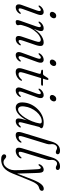

<svg xmlns="http://www.w3.org/2000/svg" viewBox="1054 -1814 1007 3154"><g transform="rotate(90 1557.0 -236.5)"><path d="M214.5 -552Q194 -552 183 -564.2Q172 -576.5 174 -594.5Q176 -616.5 194.8 -636.8Q213.5 -657 240 -657Q261 -657 271.5 -644.8Q282 -632.5 279.5 -614Q277.5 -591 259 -571.5Q240.5 -552 214.5 -552ZM128.5 -110Q114 -70.5 117.2 -54.5Q120.5 -38.5 136 -38.5Q145.5 -38.5 157 -44.8Q168.5 -51 184 -67.5Q195.5 -78.5 202 -75Q212 -70 202 -52.5Q185 -24.5 158.2 -8Q131.5 8.5 101 8.5Q67 8.5 55.2 -17.2Q43.5 -43 63 -95L148 -328.5Q163.5 -370 160.8 -387Q158 -404 141.5 -404Q132 -404 120.5 -397.2Q109 -390.5 93 -374Q81.5 -363.5 75 -367Q64.5 -372 74.5 -389Q92.5 -417.5 120.2 -434.2Q148 -451 176.5 -451Q209.5 -451 221.5 -425Q233.5 -399 213.5 -345Z M339 -367Q328 -372 339 -389.5Q357.5 -418 385.8 -434.5Q414 -451 443 -451Q490.5 -451 490.5 -408.5Q490.5 -390 480.8 -361.8Q471 -333.5 453 -287.5Q489 -347.5 528.8 -383.2Q568.5 -419 606.2 -435Q644 -451 674.5 -451Q727 -451 733.2 -414.2Q739.5 -377.5 717 -313L647.5 -109.5Q634 -70.5 637 -54.8Q640 -39 655 -39Q664.5 -39 675.8 -45Q687 -51 702.5 -68Q713.5 -78.5 720 -75Q729.5 -70 720 -53Q683 8.5 620 8.5Q547 8.5 581.5 -93L654 -308.5Q672.5 -362.5 665.8 -383Q659 -403.5 631.5 -403.5Q602 -403.5 561 -376Q520 -348.5 479.8 -294Q439.5 -239.5 412 -157.5Q396.5 -110.5 392 -92.8Q387.5 -75 387.5 -65Q387.5 -54.5 390.8 -46Q394 -37.5 394 -26.5Q394 -11 378.2 -1.2Q362.5 8.5 337.5 8.5Q314.5 8.5 310.2 -9.5Q306 -27.5 321 -67.5L413 -328Q428 -371 425.5 -387.5Q423 -404 407 -404Q397 -404 385.2 -397.2Q373.5 -390.5 358 -374.5Q346 -363.5 339 -367Z M998.5 -552Q978 -552 967 -564.2Q956 -576.5 958 -594.5Q960 -616.5 978.8 -636.8Q997.5 -657 1024 -657Q1045 -657 1055.5 -644.8Q1066 -632.5 1063.5 -614Q1061.5 -591 1043 -571.5Q1024.5 -552 998.5 -552ZM912.5 -110Q898 -70.5 901.2 -54.5Q904.5 -38.5 920 -38.5Q929.5 -38.5 941 -44.8Q952.5 -51 968 -67.5Q979.5 -78.5 986 -75Q996 -70 986 -52.5Q969 -24.5 942.2 -8Q915.5 8.5 885 8.5Q851 8.5 839.2 -17.2Q827.5 -43 847 -95L932 -328.5Q947.5 -370 944.8 -387Q942 -404 925.5 -404Q916 -404 904.5 -397.2Q893 -390.5 877 -374Q865.5 -363.5 859 -367Q848.5 -372 858.5 -389Q876.5 -417.5 904.2 -434.2Q932 -451 960.5 -451Q993.5 -451 1005.5 -425Q1017.5 -399 997.5 -345Z M1180.5 -404 1138 -411.5Q1124.5 -416 1124.5 -426Q1124.5 -440 1144 -440H1191.5Q1207 -440 1216.5 -452.5L1260 -517.5Q1268 -529.5 1279.5 -529.5Q1292.5 -529.5 1292.5 -516Q1292.5 -507 1286.5 -487.5L1272 -439.5H1374.5Q1387.5 -439.5 1387.5 -428.5Q1387.5 -408.5 1357 -408.5H1262.5L1176 -125Q1160 -73.5 1167.5 -55.8Q1175 -38 1199.5 -38Q1241 -38 1283.5 -86Q1292.5 -96 1299 -95Q1308.5 -94 1305.5 -81.5Q1299 -60.5 1278 -39.8Q1257 -19 1226.8 -5.2Q1196.5 8.5 1162.5 8.5Q1073.5 8.5 1109.5 -107L1186.5 -359.5Q1193.5 -382 1192.5 -391.5Q1191.5 -401 1180.5 -404Z M1580 -552Q1559.5 -552 1548.5 -564.2Q1537.5 -576.5 1539.5 -594.5Q1541.5 -616.5 1560.2 -636.8Q1579 -657 1605.5 -657Q1626.5 -657 1637 -644.8Q1647.5 -632.5 1645 -614Q1643 -591 1624.5 -571.5Q1606 -552 1580 -552ZM1494 -110Q1479.5 -70.5 1482.8 -54.5Q1486 -38.5 1501.5 -38.5Q1511 -38.5 1522.5 -44.8Q1534 -51 1549.5 -67.5Q1561 -78.5 1567.5 -75Q1577.5 -70 1567.5 -52.5Q1550.5 -24.5 1523.8 -8Q1497 8.5 1466.5 8.5Q1432.5 8.5 1420.8 -17.2Q1409 -43 1428.5 -95L1513.5 -328.5Q1529 -370 1526.2 -387Q1523.5 -404 1507 -404Q1497.5 -404 1486 -397.2Q1474.5 -390.5 1458.5 -374Q1447 -363.5 1440.5 -367Q1430 -372 1440 -389Q1458 -417.5 1485.8 -434.2Q1513.5 -451 1542 -451Q1575 -451 1587 -425Q1599 -399 1579 -345Z M1995 -107Q1984.5 -68 1987.5 -53.2Q1990.5 -38.5 2004.5 -38.5Q2015 -38.5 2025.8 -45Q2036.5 -51.5 2052 -68Q2063 -78.5 2069.5 -75.5Q2079 -71 2070 -53.5Q2054 -25 2027.5 -8.2Q2001 8.5 1971 8.5Q1925 8.5 1925 -38Q1925 -55.5 1931 -83.8Q1937 -112 1955.5 -173.5Q1910 -85 1856.5 -38.2Q1803 8.5 1748 8.5Q1703 8.5 1679.2 -25.5Q1655.5 -59.5 1664 -133Q1670 -194 1698.8 -251Q1727.5 -308 1773 -353.2Q1818.5 -398.5 1874.5 -424.8Q1930.5 -451 1991.5 -451Q2038 -451 2062.2 -440.5Q2086.5 -430 2086 -413.5Q2085 -401 2076 -393.2Q2067 -385.5 2063.5 -373ZM1728.5 -135.5Q1721.5 -80.5 1736 -55.5Q1750.5 -30.5 1777.5 -30.5Q1809 -30.5 1844.8 -62.2Q1880.5 -94 1913.8 -146Q1947 -198 1972 -260.5Q1997 -323 2007 -384Q2012 -420 1973.5 -420Q1932.5 -420 1891.8 -396.8Q1851 -373.5 1816.5 -333.2Q1782 -293 1758.5 -242Q1735 -191 1728.5 -135.5Z M2455.5 -719.5Q2485 -719.5 2499.2 -708.8Q2513.5 -698 2513.5 -683Q2513.5 -669 2504.8 -659.8Q2496 -650.5 2478.5 -650.5Q2458.5 -650.5 2443.2 -660.8Q2428 -671 2406.5 -671Q2386 -671 2369.5 -652.5Q2353 -634 2349 -608.5Q2345 -584.5 2349.2 -560.8Q2353.5 -537 2343 -502L2225.5 -118.5Q2211 -71 2214.8 -55.2Q2218.5 -39.5 2236.5 -39.5Q2251.5 -39.5 2269 -49.5Q2286.5 -59.5 2302.5 -80Q2310 -88.5 2316.5 -86.5Q2327.5 -83 2320 -66.5Q2306 -34.5 2271.5 -13Q2237 8.5 2198.5 8.5Q2160.5 8.5 2150.8 -17.8Q2141 -44 2159 -103L2307 -587Q2328 -655.5 2365.2 -687.5Q2402.5 -719.5 2455.5 -719.5Z M2714 -719.5Q2743.5 -719.5 2757.8 -708.8Q2772 -698 2772 -683Q2772 -669 2763.2 -659.8Q2754.5 -650.5 2737 -650.5Q2717 -650.5 2701.8 -660.8Q2686.5 -671 2665 -671Q2644.5 -671 2628 -652.5Q2611.5 -634 2607.5 -608.5Q2603.5 -584.5 2607.8 -560.8Q2612 -537 2601.5 -502L2484 -118.5Q2469.5 -71 2473.2 -55.2Q2477 -39.5 2495 -39.5Q2510 -39.5 2527.5 -49.5Q2545 -59.5 2561 -80Q2568.5 -88.5 2575 -86.5Q2586 -83 2578.5 -66.5Q2564.5 -34.5 2530 -13Q2495.5 8.5 2457 8.5Q2419 8.5 2409.2 -17.8Q2399.5 -44 2417.5 -103L2565.5 -587Q2586.5 -655.5 2623.8 -687.5Q2661 -719.5 2714 -719.5Z M2928.5 -267Q2967.5 -364.5 3003.5 -408.5Q3039.5 -452.5 3080.5 -452.5Q3114 -452.5 3114 -421.5Q3114 -390.5 3071 -377Q3047 -372 3027.2 -358Q3007.5 -344 2987.8 -312.2Q2968 -280.5 2944 -222L2830.5 57.5Q2789 161 2733.2 204.2Q2677.5 247.5 2598.5 247.5Q2557.5 247.5 2536 233.5Q2514.5 219.5 2514.5 198.5Q2514.5 183.5 2523.8 174.2Q2533 165 2548.5 165Q2564 165 2577 176Q2590 187 2605 198Q2620 209 2642.5 209Q2677.5 209 2707.5 183.8Q2737.5 158.5 2756.2 117.2Q2775 76 2775.5 28.5Q2776 1.5 2774.2 -47.8Q2772.5 -97 2769.8 -155Q2767 -213 2764 -267Q2761 -321 2758.5 -357.5Q2755.5 -403.5 2735 -403.5Q2718.5 -403.5 2701 -376Q2692 -363.5 2683 -366.5Q2672.5 -370 2679 -388Q2691.5 -416.5 2715 -434Q2738.5 -451.5 2767 -451.5Q2813.5 -451.5 2818 -385.5Q2820 -362.5 2821.5 -320Q2823 -277.5 2824.8 -224.8Q2826.5 -172 2828 -117Q2829.5 -62 2831 -13Z"/></g></svg>

Font: Fraunces 72pt S050 Light
Style: Italic
Weight: 300
Italic angle: -16°
Version: Version 1.000; ttfautohint (v1.8.3)